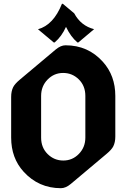

<svg xmlns="http://www.w3.org/2000/svg" viewBox="-20 -987 670 1017"><path d="M308.1 -966.8H313L373 -916.5Q408.7 -850.1 478.5 -832.5L395 -762.2H390.1Q355 -791.5 329.6 -844.7Q306.2 -793 269.5 -762.2H264.6L181.2 -832Q263.2 -854.5 308.1 -966.8ZM432.1 -258.3V-479Q432.1 -532.2 397.5 -566.4Q362.8 -600.6 314.5 -600.6Q266.1 -600.6 231.9 -565.4Q197.8 -530.3 197.8 -479V-258.3Q197.8 -205.1 232.4 -170.9Q267.1 -136.7 315.4 -136.7Q363.8 -136.7 397.9 -171.9Q432.1 -207 432.1 -258.3ZM302.7 9.8Q184.6 9.8 105 -77.6Q39.1 -149.9 39.1 -258.3V-473.6Q39.1 -503.9 49.8 -525.4Q58.6 -543 85.4 -565.4L274.9 -724.6Q301.8 -747.1 327.1 -747.1Q446.3 -747.1 524.9 -659.7Q590.8 -586.4 590.8 -479V-263.7Q590.8 -233.4 580.1 -211.9Q571.3 -194.3 544.4 -171.9L355 -12.7Q328.1 9.8 302.7 9.8Z"/></svg>

Font: Gothica
Style: Bold
Weight: 700
Designer: Wojciech Kalinowski "wmk69" (wmk69@o2.pl)
Foundry: Wojciech Kalinowski "wmk69" (wmk69@o2.pl)
Version: Version 2.1.0; 2021-05-14